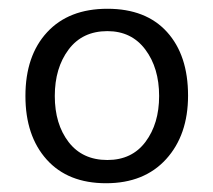

<svg xmlns="http://www.w3.org/2000/svg" viewBox="-20 -409 487 438"><path d="M38 -190Q38 -282 87.5 -335.5Q137 -389 225 -389Q313 -389 361 -336Q409 -283 409 -191Q409 -101 359 -46Q309 9 222 9Q135 9 86.5 -45Q38 -99 38 -190ZM105 -190Q105 -126 136.5 -85Q168 -44 225 -44Q281 -44 312 -85.5Q343 -127 343 -190Q343 -254 311.5 -296Q280 -338 225 -338Q168 -338 136.5 -296Q105 -254 105 -190Z"/></svg>

Font: Cambay Devanagari
Style: Regular
Weight: 400
Designer: Pooja Saxena
Foundry: Pooja Saxena
Version: Version 1.180;PS 001.180;hotconv 1.0.70;makeotf.lib2.5.58329